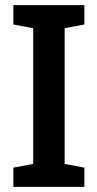

<svg xmlns="http://www.w3.org/2000/svg" viewBox="-20 -731 378 751"><path d="M32.2 0V-75.2L109.9 -89.8V-620.6L32.2 -635.3V-710.9H310.1V-635.3L232.9 -620.6V-89.8L310.1 -75.2V0Z"/></svg>

Font: Roboto Slab Medium
Style: Regular
Weight: 500
Designer: Google
Version: Version 2.001; ttfautohint (v1.8.3)